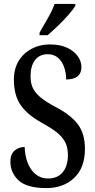

<svg xmlns="http://www.w3.org/2000/svg" viewBox="-20 -951 486 981"><path d="M217 10Q118 10 75.5 -29Q33 -68 33 -126Q33 -162 54 -181Q75 -200 106 -200Q109 -126 141.5 -82.5Q174 -39 225 -39Q274 -39 300.5 -71Q327 -103 327 -159Q327 -200 311.5 -227.5Q296 -255 266.5 -277.5Q237 -300 193 -324Q119 -365 85 -415Q51 -465 51 -544Q51 -599 75 -639Q99 -679 141 -701.5Q183 -724 234 -724Q287 -724 323 -707Q359 -690 377.5 -663.5Q396 -637 396 -609Q396 -545 318 -545Q318 -579 307.5 -608.5Q297 -638 276 -656Q255 -674 224 -674Q182 -674 159 -644Q136 -614 136 -561Q136 -527 147.5 -502Q159 -477 186.5 -454Q214 -431 263 -405Q340 -365 377 -317Q414 -269 414 -190Q414 -94 359 -42Q304 10 217 10ZM182 -784Q203 -821 225 -859Q247 -897 259 -931H365V-921Q355 -904 331 -876.5Q307 -849 277.5 -820.5Q248 -792 223 -771H182Z"/></svg>

Font: Noto Serif Myanmar ExtraCondensed Medium
Style: Regular
Weight: 500
Width: 2
Designer: Ben Mitchell and the Monotype Design Team
Foundry: Monotype Imaging Inc.
Version: Version 2.106; ttfautohint (v1.8.4.7-5d5b)